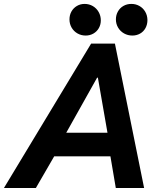

<svg xmlns="http://www.w3.org/2000/svg" viewBox="-66 -937 796 957"><path d="M388.2 -719.7H506.8L652.3 0H511.2L484.4 -157.7H204.1L112.8 0H-46.4ZM511.7 -840.3Q511.7 -861.8 521.7 -879.6Q531.7 -897.5 549.3 -907.5Q566.9 -917.5 588.9 -917.5Q610.4 -917.5 628.4 -907.5Q646.5 -897.5 657.5 -879.2Q668.5 -860.8 668.9 -837.4Q668.9 -814.9 659.2 -797.1Q649.4 -779.3 632.1 -769.5Q614.7 -759.8 593.8 -759.8Q571.3 -759.8 552.5 -770.3Q533.7 -780.8 522.7 -799.3Q511.7 -817.9 511.7 -840.3ZM280.3 -840.3Q280.3 -861.8 290 -879.4Q299.8 -897 317.1 -907.2Q334.5 -917.5 355.5 -917.5Q378.4 -917.5 397 -906.5Q415.5 -895.5 426 -876.7Q436.5 -857.9 436.5 -835.4Q436.5 -814.5 426.8 -797.1Q417 -779.8 399.7 -769.8Q382.3 -759.8 360.8 -759.8Q338.9 -759.8 320.3 -770.3Q301.8 -780.8 291 -799.3Q280.3 -817.9 280.3 -840.3ZM469.7 -275.4 421.9 -549.8H418L264.2 -275.4Z"/></svg>

Font: Reddit Sans Fudge
Style: Bold
Weight: 700
Italic angle: -11.25°
Designer: Stephen Hutchings
Version: Version 1.013